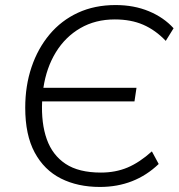

<svg xmlns="http://www.w3.org/2000/svg" viewBox="-20 -733 710 761"><path d="M376 8Q288 8 221.5 -25.5Q155 -59 117.5 -128.5Q80 -198 80 -306Q80 -393 105 -467Q130 -541 176.5 -596.5Q223 -652 289 -682.5Q355 -713 438 -713Q511 -713 570 -688.5Q629 -664 668 -621L637 -571Q596 -614 547.5 -635Q499 -656 435 -656Q358 -656 298.5 -621.5Q239 -587 201.5 -526Q164 -465 152 -385H521L513 -331H147Q143 -244 165.5 -181Q188 -118 240 -83.5Q292 -49 380 -49Q438 -49 485.5 -69Q533 -89 582 -133L609 -83Q514 8 376 8Z"/></svg>

Font: Nunito Sans Light
Style: Italic
Weight: 300
Italic angle: -9°
Designer: Vernon Adams
Foundry: Vernon Adams
Version: Version 3.006; ttfautohint (v1.8.3)